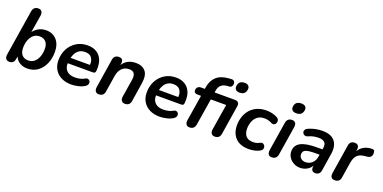

<svg xmlns="http://www.w3.org/2000/svg" viewBox="-13 -1506 4597 2302"><g transform="rotate(20 2285.5 -355.5)"><path d="M318 10Q265 10 223 -14.5Q181 -39 162 -87L157 -55Q148 8 89 8Q60 8 45.5 -11.5Q31 -31 36 -65L129 -650Q140 -713 201 -713Q230 -713 244 -694Q258 -675 253 -640L217 -418Q245 -456 286.5 -477.5Q328 -499 379 -499Q463 -499 513.5 -442.5Q564 -386 564 -288Q564 -205 534.5 -137.5Q505 -70 450 -30Q395 10 318 10ZM295 -85Q341 -85 372.5 -111Q404 -137 421 -182Q438 -227 438 -282Q438 -341 409.5 -372.5Q381 -404 331 -404Q286 -404 254 -378Q222 -352 205 -307.5Q188 -263 188 -207Q188 -148 216.5 -116.5Q245 -85 295 -85Z M880 10Q806 10 751.5 -17.5Q697 -45 667 -95Q637 -145 637 -212Q637 -294 671.5 -358.5Q706 -423 767 -461Q828 -499 907 -499Q968 -499 1009 -478Q1050 -457 1074 -421.5Q1098 -386 1106 -341Q1114 -296 1109 -249Q1107 -228 1098 -222Q1089 -216 1073 -216H754Q752 -155 788 -120Q824 -85 891 -85Q921 -85 953 -91.5Q985 -98 1011 -113Q1034 -127 1050.5 -121.5Q1067 -116 1074.5 -101Q1082 -86 1076.5 -67.5Q1071 -49 1051 -35Q1016 -12 968 -1Q920 10 880 10ZM906 -414Q864 -414 835.5 -396.5Q807 -379 789.5 -350Q772 -321 765 -288H1012Q1016 -342 991 -378Q966 -414 906 -414Z M1230 7Q1201 7 1187.5 -12.5Q1174 -32 1179 -66L1237 -435Q1246 -497 1309 -497Q1337 -497 1350 -480Q1363 -463 1358 -429L1355 -411Q1410 -499 1525 -499Q1605 -499 1647 -449.5Q1689 -400 1672 -293L1635 -55Q1626 7 1563 7Q1534 7 1520 -12.5Q1506 -32 1511 -66L1547 -291Q1565 -401 1475 -401Q1416 -401 1380.5 -364Q1345 -327 1335 -263L1302 -55Q1293 7 1230 7Z M2007 10Q1933 10 1878.5 -17.5Q1824 -45 1794 -95Q1764 -145 1764 -212Q1764 -294 1798.5 -358.5Q1833 -423 1894 -461Q1955 -499 2034 -499Q2095 -499 2136 -478Q2177 -457 2201 -421.5Q2225 -386 2233 -341Q2241 -296 2236 -249Q2234 -228 2225 -222Q2216 -216 2200 -216H1881Q1879 -155 1915 -120Q1951 -85 2018 -85Q2048 -85 2080 -91.5Q2112 -98 2138 -113Q2161 -127 2177.5 -121.5Q2194 -116 2201.5 -101Q2209 -86 2203.5 -67.5Q2198 -49 2178 -35Q2143 -12 2095 -1Q2047 10 2007 10ZM2033 -414Q1991 -414 1962.5 -396.5Q1934 -379 1916.5 -350Q1899 -321 1892 -288H2139Q2143 -342 2118 -378Q2093 -414 2033 -414Z M2809 -589Q2777 -589 2760.5 -605.5Q2744 -622 2748 -652Q2756 -721 2830 -721Q2862 -721 2879 -704.5Q2896 -688 2892 -658Q2883 -589 2809 -589ZM2388 8Q2359 8 2345.5 -11.5Q2332 -31 2337 -65L2390 -395H2348Q2299 -395 2299 -433Q2299 -459 2314.5 -474Q2330 -489 2356 -489H2404L2408 -513Q2422 -599 2476.5 -649Q2531 -699 2633 -706L2663 -708Q2688 -710 2699.5 -696.5Q2711 -683 2711 -665Q2711 -647 2701 -632.5Q2691 -618 2672 -616L2644 -614Q2548 -607 2533 -515L2529 -489H2789Q2818 -489 2832 -473.5Q2846 -458 2841 -426L2782 -54Q2773 8 2710 8Q2681 8 2667 -11.5Q2653 -31 2658 -65L2711 -395H2515L2460 -54Q2449 8 2388 8Z M3148 10Q3031 10 2973 -51.5Q2915 -113 2915 -213Q2915 -267 2931.5 -318.5Q2948 -370 2982 -410.5Q3016 -451 3068.5 -475Q3121 -499 3192 -499Q3228 -499 3263 -490.5Q3298 -482 3325 -468Q3350 -455 3355.5 -435.5Q3361 -416 3353.5 -399Q3346 -382 3329.5 -374.5Q3313 -367 3293 -378Q3249 -402 3200 -402Q3143 -402 3108.5 -374Q3074 -346 3058.5 -303Q3043 -260 3043 -214Q3043 -157 3071.5 -122Q3100 -87 3166 -87Q3185 -87 3206.5 -92Q3228 -97 3252 -110Q3270 -119 3285 -112Q3300 -105 3308 -89.5Q3316 -74 3311.5 -55.5Q3307 -37 3285 -24Q3259 -8 3220 1Q3181 10 3148 10Z M3533 -589Q3499 -589 3482.5 -605.5Q3466 -622 3469 -652Q3477 -721 3554 -721Q3588 -721 3605 -704.5Q3622 -688 3618 -658Q3609 -589 3533 -589ZM3437 8Q3408 8 3394.5 -11.5Q3381 -31 3386 -65L3445 -435Q3456 -497 3517 -497Q3546 -497 3559.5 -478Q3573 -459 3568 -424L3509 -54Q3498 8 3437 8Z M3798 10Q3753 10 3716 -10.5Q3679 -31 3656.5 -65Q3634 -99 3634 -141Q3634 -218 3700.5 -254Q3767 -290 3909 -290H3978L3981 -308Q3989 -355 3966.5 -380Q3944 -405 3888 -405Q3855 -405 3824 -398.5Q3793 -392 3760 -377Q3737 -367 3719.5 -374Q3702 -381 3694.5 -397.5Q3687 -414 3695 -432.5Q3703 -451 3731 -463Q3773 -482 3818.5 -490.5Q3864 -499 3904 -499Q3983 -499 4028 -470Q4073 -441 4089 -391Q4105 -341 4095 -277L4060 -54Q4051 8 3992 8Q3965 8 3951.5 -9.5Q3938 -27 3943 -61L3945 -71Q3920 -29 3880.5 -9.5Q3841 10 3798 10ZM3837 -76Q3884 -76 3919 -106.5Q3954 -137 3962 -189L3967 -218H3915Q3827 -218 3791.5 -203.5Q3756 -189 3756 -149Q3756 -114 3779.5 -95Q3803 -76 3837 -76Z M4240 8Q4210 8 4196.5 -10.5Q4183 -29 4188 -63L4247 -437Q4256 -497 4317 -497Q4346 -497 4359.5 -479Q4373 -461 4368 -427L4365 -407Q4389 -449 4430 -472.5Q4471 -496 4524 -499Q4552 -501 4561.5 -491Q4571 -481 4571 -458Q4571 -425 4556 -409.5Q4541 -394 4509 -391L4480 -388Q4413 -381 4384 -347.5Q4355 -314 4345 -254L4313 -52Q4304 8 4240 8Z"/></g></svg>

Font: Nunito
Style: Bold Italic
Weight: 700
Italic angle: -9°
Designer: Vernon Adams
Foundry: Vernon Adams
Version: Version 3.601; ttfautohint (v1.8.2.53-6de2)